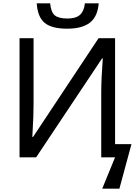

<svg xmlns="http://www.w3.org/2000/svg" viewBox="-20 -943 825 1151"><path d="M382.8 -771Q290 -771 247.8 -805.9Q205.6 -840.8 200.2 -922.9H280.8Q285.6 -870.1 308.3 -851.1Q331.1 -832 384.8 -832Q436 -832 460.2 -854.7Q484.4 -877.4 488.8 -922.9H571.8Q565.4 -843.3 518.8 -807.1Q472.2 -771 382.8 -771ZM97.2 -713.9H181.2V-320.8Q181.2 -248 175.8 -161.6L173.8 -122.1H178.2L570.8 -713.9H669.9V-79.1H768.1L695.8 188H592.8L669.9 0H586.9V-388.2Q586.9 -470.7 596.2 -592.8H591.8L196.8 0H97.2Z"/></svg>

Font: NotoSans
Style: Regular
Weight: 400
Designer: Monotype Design team
Foundry: Monotype Imaging Inc.
Version: Version 1.04; ttfautohint (v1.4.1)